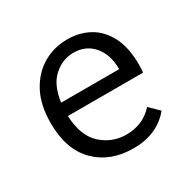

<svg xmlns="http://www.w3.org/2000/svg" viewBox="-113 -588 727 719"><g transform="rotate(-30 250.0 -229.0)"><path d="M272 10Q172 10 110.5 -51Q49 -112 49 -227Q49 -305 77.5 -358.5Q106 -412 153.5 -440Q201 -468 259 -468Q311 -468 353 -445Q395 -422 420 -374Q445 -326 445 -251Q445 -243 444.5 -234.5Q444 -226 443 -218H118Q122 -130 167.5 -89Q213 -48 274 -48Q346 -48 392 -99L432 -60Q374 10 272 10ZM121 -274H372Q372 -338 339.5 -375.5Q307 -413 254 -413Q207 -413 169 -379.5Q131 -346 121 -274Z"/></g></svg>

Font: Inconsolata Nerd Font Mono
Style: Regular
Weight: 400
Monospace: yes
Designer: Raph Levien, Cyreal, Brenton Simpson
Foundry: Raph Levien, Cyreal, Google
Version: Version 3.000; ttfautohint (v1.8.3);Nerd Fonts 3.0.2